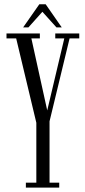

<svg xmlns="http://www.w3.org/2000/svg" viewBox="-20 -852 385 872"><path d="M97.5 0V-22.5H145V-294.5L53.5 -677.5H9.5V-700H161V-677.5H122.5L194.5 -350.5L272 -677.5H231V-700H340V-677.5H296L205 -301V-22.5H249V0ZM85 -727.5 158.5 -832.5H187.5L260.5 -727.5H236.5L172.5 -798.5L109 -727.5Z"/></svg>

Font: Imbue 50pt Light
Style: Regular
Weight: 300
Designer: Tyler Finck
Foundry: Etcetera Type Company
Version: Version 1.102; ttfautohint (v1.8.3)